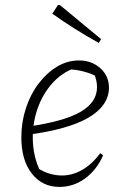

<svg xmlns="http://www.w3.org/2000/svg" viewBox="-20 -728 486 756"><path d="M214 8Q146 8 105 -45Q64 -98 64 -187Q64 -247 82 -302Q100 -357 132 -399Q164 -441 204.5 -465.5Q245 -490 291 -490Q341 -490 375 -459.5Q409 -429 409 -383Q409 -347 388 -317Q367 -287 327 -264Q287 -241 228 -224.5Q169 -208 93 -198V-230Q232 -250 297 -287.5Q362 -325 362 -385Q362 -413 349 -441L367 -424Q340 -438 311 -446Q282 -454 250 -455L271 -459Q221 -440 184.5 -398.5Q148 -357 128.5 -302Q109 -247 109 -186Q109 -150 117 -114.5Q125 -79 142 -47L128 -66Q152 -51 176 -44Q200 -37 224 -37Q265 -37 303.5 -59Q342 -81 375 -125L386 -116Q360 -58 314.5 -25Q269 8 214 8ZM369 -559Q320 -586 275 -614.5Q230 -643 186 -674L208 -708H216L378 -574Z"/></svg>

Font: Piazzolla Thin Thin
Style: Italic
Weight: 250
Italic angle: -11.3°
Version: Version 2.005